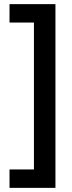

<svg xmlns="http://www.w3.org/2000/svg" viewBox="-20 -745 348 928"><path d="M26 74V163H248V-725H26V-636H144V74Z"/></svg>

Font: Noto Sans Myanmar ExtraCondensed SemiBold
Style: Regular
Weight: 600
Width: 2
Designer: Monotype Design Team
Foundry: Monotype Imaging Inc.
Version: Version 2.107